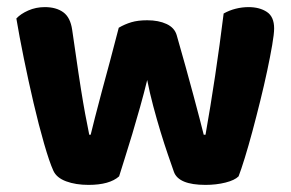

<svg xmlns="http://www.w3.org/2000/svg" viewBox="-20 -511 819 540"><path d="M394 -286Q385 -249 374 -210Q363 -171 352 -134Q341 -97 331 -66Q321 -35 315 -15Q288 9 229 9Q193 9 166 -1Q139 -11 130 -31Q119 -55 104 -107Q89 -159 74.5 -221Q60 -283 47 -347Q34 -411 26 -459Q38 -472 59.5 -481.5Q81 -491 106 -491Q138 -491 158 -476.5Q178 -462 183 -427Q193 -357 200.5 -307Q208 -257 214 -222Q220 -187 224.5 -165.5Q229 -144 231 -132H235Q239 -148 247 -180Q255 -212 266 -252.5Q277 -293 289.5 -339.5Q302 -386 314 -433Q331 -443 349.5 -448.5Q368 -454 394 -454Q426 -454 448.5 -443.5Q471 -433 477 -412Q490 -367 502 -323.5Q514 -280 524 -243Q534 -206 541.5 -177Q549 -148 553 -132H558Q572 -211 585 -297.5Q598 -384 609 -473Q625 -482 643 -486.5Q661 -491 679 -491Q710 -491 730.5 -477.5Q751 -464 751 -431Q751 -416 745.5 -384Q740 -352 731.5 -312Q723 -272 712 -227.5Q701 -183 690 -142Q679 -101 668.5 -67Q658 -33 651 -15Q640 -4 614 2.5Q588 9 558 9Q482 9 469 -28Q462 -48 452 -77Q442 -106 431.5 -140.5Q421 -175 411 -212.5Q401 -250 394 -286Z"/></svg>

Font: Baloo Bhaina 2
Style: Bold
Weight: 700
Designer: Yesha Goshar, Manish Minz, Shuchita Grover and Ek Type
Foundry: Ek Type
Version: Version 1.640;hotconv 1.0.111;makeotfexe 2.5.65597; ttfautoh